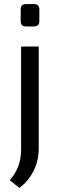

<svg xmlns="http://www.w3.org/2000/svg" viewBox="-20 -714 292 937"><path d="M169 -487V12Q169 51 157.5 86.5Q146 122 125 151.5Q104 181 75 203L28 166Q57 131 70 95Q83 59 83 12V-487ZM146 -694Q172 -694 172 -668V-611Q172 -585 146 -585H106Q81 -585 81 -611V-668Q81 -694 106 -694Z"/></svg>

Font: Exo 2
Style: Regular
Weight: 400
Designer: Natanael Gama
Foundry: Natanael Gama
Version: Version 2.010